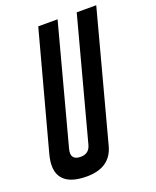

<svg xmlns="http://www.w3.org/2000/svg" viewBox="-179 -831 749 924"><g transform="rotate(-20 195.0 -369.5)"><path d="M230 -749 69 -145Q54 -89 109 -89Q152 -89 163 -131L328 -749H428L253 -93Q226 10 104 10Q17 10 -17 -31.5Q-51 -73 -29 -154L131 -749Z"/></g></svg>

Font: Air America
Style: Regular
Weight: 400
Designer: William G. Sherman
Foundry: Aaron Bell – Saja Typeworks
Version: Version 1.100;PS 001.100;hotconv 1.0.88;makeotf.lib2.5.64775